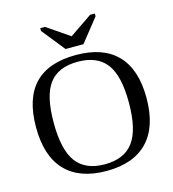

<svg xmlns="http://www.w3.org/2000/svg" viewBox="-125 -962 971 1075"><g transform="rotate(-15 361.0 -424.5)"><path d="M143.1 -328.1Q143.1 -170.4 195.8 -99.6Q248.5 -28.8 360.8 -28.8Q472.7 -28.8 525.9 -99.6Q579.1 -170.4 579.1 -328.1Q579.1 -484.9 526.1 -554Q473.1 -623 360.8 -623Q248 -623 195.6 -554Q143.1 -484.9 143.1 -328.1ZM41 -328.1Q41 -662.1 360.8 -662.1Q519 -662.1 600.1 -577.4Q681.2 -492.7 681.2 -328.1Q681.2 -161.1 599.1 -75.7Q517.1 9.8 360.8 9.8Q205.1 9.8 123 -75.4Q41 -160.6 41 -328.1ZM234.9 -858.9 365.7 -769.5 496.6 -858.9H523.9V-842.8L418 -709.5H314L207.5 -842.8V-858.9Z"/></g></svg>

Font: Times New Roman
Style: Regular
Weight: 400
Designer: Steve Matteson
Foundry: Ascender Corporation
Version: Version 2.00.3